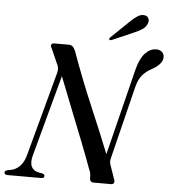

<svg xmlns="http://www.w3.org/2000/svg" viewBox="-75 -940 886 994"><g transform="rotate(5 368.0 -443.5)"><path d="M122.5 -111.5Q104.5 -41 158.5 -28L180.5 -24Q192 -20.5 192 -11.5Q192 0 177 0H2Q-15.5 0 -15.5 -11.5Q-15.5 -21.5 -1.5 -25L19.5 -29Q43.5 -34 63.5 -54.8Q83.5 -75.5 93.5 -114L210.5 -547Q219 -575.5 205 -598.5L171.5 -674.5Q164.5 -683.5 167.5 -691.8Q170.5 -700 183 -700H257Q270.5 -700 278.2 -693.2Q286 -686.5 293 -671Q345 -526 401 -395.2Q457 -264.5 501.5 -152.5L614 -604Q629 -661.5 655 -688.5Q681 -715.5 711.5 -715.5Q730.5 -715.5 741.8 -705.2Q753 -695 753 -678Q752.5 -642.5 698.5 -612.5Q667 -596 648.5 -573.2Q630 -550.5 620.5 -513L527 -135Q524.5 -124 524.2 -115.5Q524 -107 529.5 -93.5L553 -25.5Q557.5 -14 553.5 -7Q549.5 0 538.5 0H449Q427.5 0 428 -25Q428.5 -38 426.5 -47.5Q424.5 -57 418 -71Q398.5 -125 368.8 -201Q339 -277 304.5 -363.2Q270 -449.5 237 -534.5ZM561.5 -845.5Q583 -866.5 601 -877.8Q619 -889 636.5 -886Q652.5 -883.5 657.5 -870.5Q662.5 -857.5 656.5 -844.5Q649 -825.5 631.5 -814Q614 -802.5 591 -793L478.5 -744Q468 -740 464.5 -745.5Q462 -750 471 -758.5Z"/></g></svg>

Font: Fraunces 72pt
Style: Italic
Weight: 400
Italic angle: -16°
Version: Version 1.000;[b76b70a41]